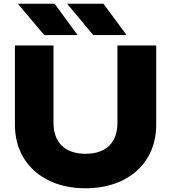

<svg xmlns="http://www.w3.org/2000/svg" viewBox="-20 -994 918 1030"><path d="M267 -750H60V-325C60 -120 212 16 439 16C666 16 818 -120 818 -325V-750H610V-335C610 -232 552 -169 439 -169C326 -169 267 -232 267 -335ZM273 -974H76L217 -806H396ZM535 -974H340L480 -806H659Z"/></svg>

Font: Bounded
Style: Bold
Weight: 700
Designer: Vlad Churkin
Version: Version 3.0